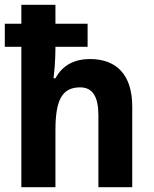

<svg xmlns="http://www.w3.org/2000/svg" viewBox="-20 -831 640 800"><path d="M211 -811H69V-732H0V-636H69V-51H211V-288C211 -410 236 -467 314 -467C366 -467 390 -428 390 -350V-51H531V-387C531 -521 464 -585 355 -585C291 -585 241 -560 211 -505H203C206 -528 211 -579 211 -632V-636H345V-732H211Z"/></svg>

Font: Noto Sans Tamil UI SemiCondensed
Style: Bold
Weight: 700
Width: 4
Designer: Jelle Bosma - Monotype Design Team
Foundry: Monotype Imaging Inc.
Version: Version 2.004